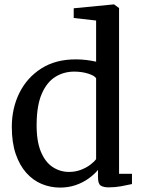

<svg xmlns="http://www.w3.org/2000/svg" viewBox="-20 -839 642 870"><path d="M252 11Q209 11 169.5 -5.2Q130 -21.5 99.5 -55.5Q69 -89.5 51.2 -141.2Q33.5 -193 33.5 -264Q33.5 -348.5 67.8 -417.8Q102 -487 166.8 -528.5Q231.5 -570 323 -570Q348.5 -570 372.2 -567Q396 -564 415.5 -559.5V-746L314 -757.5V-801.5L494.5 -819H497L519.5 -802.5V-51.5H578V-5Q557.5 -0.5 529.8 4.8Q502 10 472.5 10Q449 10 436.5 2Q424 -6 424 -36.5V-69Q407 -48.5 381.2 -30Q355.5 -11.5 322.8 -0.2Q290 11 252 11ZM292.5 -60Q321 -60 345.2 -69Q369.5 -78 387.8 -91.5Q406 -105 415.5 -118V-484.5Q408 -496.5 379.2 -505.5Q350.5 -514.5 316.5 -514.5Q269 -514.5 230.8 -490.8Q192.5 -467 169.8 -415.2Q147 -363.5 146 -279Q145 -200.5 165 -152.2Q185 -104 218.8 -82Q252.5 -60 292.5 -60Z"/></svg>

Font: Merriweather Light 18pt
Style: Regular
Weight: 400
Version: Version 2.100